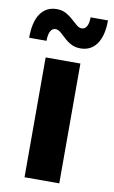

<svg xmlns="http://www.w3.org/2000/svg" viewBox="-101 -803 503 849"><g transform="rotate(10 150.0 -378.5)"><path d="M72 0V-538H228V0ZM216 -604Q192 -604 174 -613.5Q156 -623 142 -636.5Q128 -650 116.5 -659.5Q105 -669 94 -669Q79 -669 71 -654Q63 -639 63 -611H-15Q-15 -683 11 -720Q37 -757 84 -757Q108 -757 126 -747Q144 -737 158 -724Q172 -711 183.5 -701.5Q195 -692 206 -692Q221 -692 229 -706.5Q237 -721 237 -747H315Q315 -678 289 -641Q263 -604 216 -604Z"/></g></svg>

Font: Montserrat Thin
Style: Bold
Weight: 700
Version: Version 9.000